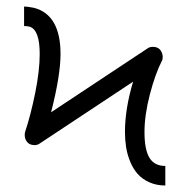

<svg xmlns="http://www.w3.org/2000/svg" viewBox="-20 -617 580 590"><path d="M54 -552V-567V-597Q64 -597 84 -593Q166 -572 166 -451Q166 -385.5 137 -272L433 -468Q439 -473 450 -473Q468.5 -473 476 -458Q480 -450 480 -442Q480 -434 477 -429Q457 -390 440.5 -326.8Q424 -263.5 424 -211Q424 -157.5 439.2 -132.2Q454.5 -107 488 -107V-77V-47Q460.5 -47 438.5 -57Q416.5 -67 402.8 -82.8Q389 -98.5 380 -120.5Q371 -142.5 367.5 -164.8Q364 -187 364 -211Q364 -282.5 389 -366L102 -176Q95 -171 86 -171Q83 -171 78 -172Q68 -174 62 -182.5Q56 -191 56 -202Q56 -208 57 -211Q75 -265.5 88.5 -333Q102 -400.5 102 -451Q102 -525.5 71 -535Q63 -537 54 -537Z"/></svg>

Font: IBM 3270
Style: Regular
Weight: 400
Monospace: yes
Version: Version 2.3.1